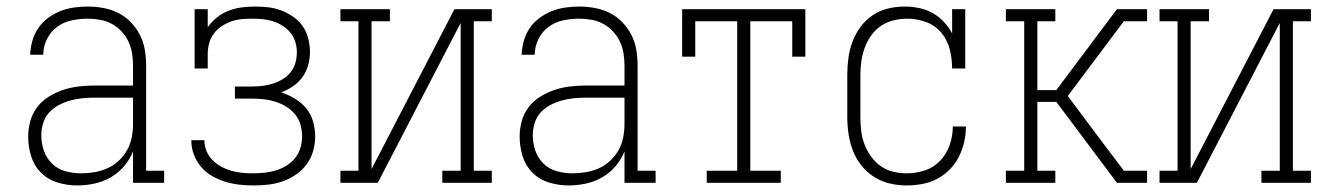

<svg xmlns="http://www.w3.org/2000/svg" viewBox="-20 -558 4040 586"><path d="M215 8Q185 8 155.5 -1Q126 -10 105 -31Q84 -52 75 -81.5Q66 -111 66 -141Q66 -165 72.5 -188.5Q79 -212 93.5 -231Q108 -250 129 -263Q150 -276 172.5 -283.5Q195 -291 219 -294Q243 -297 268 -297H386V-358Q386 -377 383 -395.5Q380 -414 372 -431Q364 -448 351 -462Q338 -476 321.5 -485Q305 -494 286 -497.5Q267 -501 248 -501Q224 -501 199.5 -496Q175 -491 155 -476.5Q135 -462 123.5 -439Q112 -416 112 -391H72Q73 -413 79 -434Q85 -455 97 -472.5Q109 -490 126.5 -503Q144 -516 164 -524Q184 -532 205.5 -535Q227 -538 248 -538Q272 -538 296 -533.5Q320 -529 341 -518.5Q362 -508 379 -490.5Q396 -473 407 -451.5Q418 -430 422 -406Q426 -382 426 -358V-37H481V0H386V-96Q376 -71 358.5 -50.5Q341 -30 317.5 -16.5Q294 -3 267.5 2.5Q241 8 215 8ZM227 -29Q248 -29 268.5 -32.5Q289 -36 308 -44.5Q327 -53 342.5 -67.5Q358 -82 368 -100Q378 -118 382 -138.5Q386 -159 386 -180V-260H268Q249 -260 230 -258Q211 -256 193.5 -251Q176 -246 159 -237Q142 -228 129.5 -214Q117 -200 111.5 -181.5Q106 -163 106 -145Q106 -121 114 -98Q122 -75 139 -58.5Q156 -42 179.5 -35.5Q203 -29 227 -29Z M753 8Q731 8 709.5 5.5Q688 3 667 -3.5Q646 -10 627 -21Q608 -32 594 -48.5Q580 -65 572 -85.5Q564 -106 564 -128Q564 -129 564 -129.5Q564 -130 564 -130H604Q604 -130 604 -129.5Q604 -129 604 -129Q604 -112 610.5 -96.5Q617 -81 629 -69Q641 -57 656 -49Q671 -41 687 -36.5Q703 -32 719.5 -30.5Q736 -29 753 -29Q770 -29 788 -31Q806 -33 822.5 -38Q839 -43 854.5 -52.5Q870 -62 881 -76Q892 -90 897 -107Q902 -124 902 -142Q902 -160 897 -177.5Q892 -195 880.5 -209Q869 -223 853.5 -232.5Q838 -242 821 -247.5Q804 -253 786 -255Q768 -257 750 -257H697V-294H750Q766 -294 782 -296Q798 -298 813.5 -303Q829 -308 843 -316.5Q857 -325 867 -337.5Q877 -350 881.5 -366Q886 -382 886 -398Q886 -414 881.5 -429.5Q877 -445 867 -457.5Q857 -470 843 -479Q829 -488 813.5 -493Q798 -498 782 -499.5Q766 -501 750 -501Q734 -501 717.5 -499.5Q701 -498 685.5 -492.5Q670 -487 656.5 -478Q643 -469 633 -456Q623 -443 618.5 -426.5Q614 -410 614 -394V-349H574V-530H614V-475Q626 -492 642.5 -505Q659 -518 678.5 -525.5Q698 -533 718.5 -535.5Q739 -538 759 -538Q780 -538 800.5 -535.5Q821 -533 840 -525.5Q859 -518 876 -506Q893 -494 904.5 -477Q916 -460 921 -439.5Q926 -419 926 -399Q926 -379 920.5 -359Q915 -339 903 -322.5Q891 -306 874 -294.5Q857 -283 838 -276Q860 -269 880 -257Q900 -245 914.5 -227.5Q929 -210 935.5 -187Q942 -164 942 -141Q942 -119 935.5 -96.5Q929 -74 915.5 -56Q902 -38 883 -25Q864 -12 842.5 -4.5Q821 3 798.5 5.5Q776 8 753 8Z M1019 0V-37H1074V-493H1019V-530H1170V-493H1114V-42L1367 -530H1481V-493H1426V-37H1481V0H1330V-37H1386V-488L1133 0Z M1715 8Q1685 8 1655.5 -1Q1626 -10 1605 -31Q1584 -52 1575 -81.5Q1566 -111 1566 -141Q1566 -165 1572.5 -188.5Q1579 -212 1593.5 -231Q1608 -250 1629 -263Q1650 -276 1672.5 -283.5Q1695 -291 1719 -294Q1743 -297 1768 -297H1886V-358Q1886 -377 1883 -395.5Q1880 -414 1872 -431Q1864 -448 1851 -462Q1838 -476 1821.5 -485Q1805 -494 1786 -497.5Q1767 -501 1748 -501Q1724 -501 1699.5 -496Q1675 -491 1655 -476.5Q1635 -462 1623.5 -439Q1612 -416 1612 -391H1572Q1573 -413 1579 -434Q1585 -455 1597 -472.5Q1609 -490 1626.5 -503Q1644 -516 1664 -524Q1684 -532 1705.5 -535Q1727 -538 1748 -538Q1772 -538 1796 -533.5Q1820 -529 1841 -518.5Q1862 -508 1879 -490.5Q1896 -473 1907 -451.5Q1918 -430 1922 -406Q1926 -382 1926 -358V-37H1981V0H1886V-96Q1876 -71 1858.5 -50.5Q1841 -30 1817.5 -16.5Q1794 -3 1767.5 2.5Q1741 8 1715 8ZM1727 -29Q1748 -29 1768.5 -32.5Q1789 -36 1808 -44.5Q1827 -53 1842.5 -67.5Q1858 -82 1868 -100Q1878 -118 1882 -138.5Q1886 -159 1886 -180V-260H1768Q1749 -260 1730 -258Q1711 -256 1693.5 -251Q1676 -246 1659 -237Q1642 -228 1629.5 -214Q1617 -200 1611.5 -181.5Q1606 -163 1606 -145Q1606 -121 1614 -98Q1622 -75 1639 -58.5Q1656 -42 1679.5 -35.5Q1703 -29 1727 -29Z M2137 0V-37H2230V-493H2102V-385H2062V-530H2438V-385H2398V-493H2270V-37H2363V0Z M2747 8Q2721 8 2695.5 2Q2670 -4 2648 -18Q2626 -32 2609.5 -52.5Q2593 -73 2583.5 -97.5Q2574 -122 2570 -148Q2566 -174 2566 -200V-330Q2566 -356 2569.5 -381.5Q2573 -407 2582 -431Q2591 -455 2606.5 -476Q2622 -497 2643.5 -511.5Q2665 -526 2690 -532Q2715 -538 2741 -538Q2763 -538 2785 -533.5Q2807 -529 2826 -518.5Q2845 -508 2860.5 -491.5Q2876 -475 2886 -456V-530H2926V-349H2886Q2886 -378 2879 -406.5Q2872 -435 2853.5 -457.5Q2835 -480 2807 -490.5Q2779 -501 2750 -501Q2729 -501 2708 -496Q2687 -491 2669.5 -479.5Q2652 -468 2639.5 -450.5Q2627 -433 2619.5 -413Q2612 -393 2609 -372Q2606 -351 2606 -330V-200Q2606 -179 2608.5 -158Q2611 -137 2618.5 -117.5Q2626 -98 2638.5 -80.5Q2651 -63 2668 -51Q2685 -39 2705.5 -34Q2726 -29 2747 -29Q2776 -29 2803 -38Q2830 -47 2849.5 -67.5Q2869 -88 2878.5 -115.5Q2888 -143 2888 -171Q2888 -171 2888 -171.5Q2888 -172 2888 -172H2928Q2928 -172 2928 -171.5Q2928 -171 2928 -171Q2928 -147 2922.5 -123.5Q2917 -100 2906 -78.5Q2895 -57 2878 -40Q2861 -23 2840 -12Q2819 -1 2795 3.5Q2771 8 2747 8Z M3050 0V-37H3106V-493H3050V-530H3201V-493H3146V-283H3204L3389 -530H3426V-514L3410 -493L3239 -265Q3285 -203 3332 -140.5Q3379 -78 3426 -16V0H3389L3252 -183L3204 -247H3146V-37H3201V0ZM3410 -493 3426 -514V-530H3481V-493ZM3426 0V-16L3410 -37H3481V0Z M3519 0V-37H3574V-493H3519V-530H3670V-493H3614V-42L3867 -530H3981V-493H3926V-37H3981V0H3830V-37H3886V-488L3633 0Z"/></svg>

Font: Iosevka Slab Extralight
Style: Regular
Weight: 200
Monospace: yes
Designer: Belleve Invis
Foundry: Belleve Invis
Version: Version 11.1.1; ttfautohint (v1.8.3)